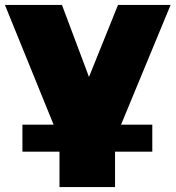

<svg xmlns="http://www.w3.org/2000/svg" viewBox="-23 -567 714 781"><path d="M219 -1 -3 -547H229L339 -254L457 -547H671L445 -1V194H219ZM68.2 50V-60H596.5V50Z"/></svg>

Font: Montserrat-Alt1 Black
Style: Regular
Weight: 900
Designer: Differentunic
Foundry: Differentunic
Version: Version 7.222